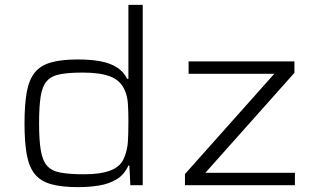

<svg xmlns="http://www.w3.org/2000/svg" viewBox="-20 -763 1300 791"><path d="M303 8Q235 8 191.5 -4Q148 -16 124 -45Q100 -74 90.5 -125Q81 -176 81 -255Q81 -334 90.5 -385Q100 -436 124 -465Q148 -494 191 -506Q234 -518 301 -518Q354 -518 394 -510.5Q434 -503 461.5 -485.5Q489 -468 504 -438H509V-743H568V0H517L513 -81H509Q492 -43 460 -24Q428 -5 387 1.5Q346 8 303 8ZM326 -45Q395 -45 436 -61Q477 -77 491 -112Q505 -145 507 -180.5Q509 -216 509 -265Q509 -302 507 -334.5Q505 -367 494 -391Q477 -431 435.5 -447.5Q394 -464 321 -464Q263 -464 227 -457Q191 -450 172.5 -428.5Q154 -407 147.5 -365.5Q141 -324 141 -255Q141 -186 148 -144Q155 -102 173.5 -80.5Q192 -59 229 -52Q266 -45 326 -45ZM742 0V-46L1110 -459H757V-510H1193V-463L826 -51H1195V0Z"/></svg>

Font: Saira Expanded Light
Style: Regular
Weight: 300
Width: 7
Designer: Hector Gatti with collaboration of the Omnibus-Type team
Foundry: Omnibus-Type
Version: Version 1.101